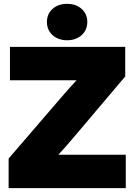

<svg xmlns="http://www.w3.org/2000/svg" viewBox="-20 -969 692 989"><path d="M24.4 0V-152.3L296.4 -468.3Q315.4 -490.2 334.7 -512Q354 -533.7 374.5 -555.7H31.2V-727.5H625V-575.2L356.4 -257.8Q338.4 -236.3 319.3 -214.8Q300.3 -193.4 280.8 -171.9H627.9V0ZM325.7 -761.7Q279.8 -761.7 250.7 -788.1Q221.7 -814.5 221.7 -856Q221.7 -897 250.7 -923.1Q279.8 -949.2 325.7 -949.2Q371.6 -949.2 400.6 -923.1Q429.7 -897 429.7 -856Q429.7 -814.5 400.6 -788.1Q371.6 -761.7 325.7 -761.7Z"/></svg>

Font: Inter Display Black
Style: Regular
Weight: 900
Designer: Rasmus Andersson
Foundry: rsms
Version: Version 4.000;git-a52131595